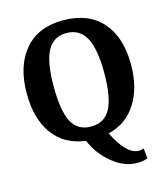

<svg xmlns="http://www.w3.org/2000/svg" viewBox="-124 -756 911 1048"><g transform="rotate(-15 331.5 -231.5)"><path d="M474 -324Q474 -459 439.5 -523.5Q405 -588 330 -588Q256 -588 222 -524Q188 -460 188 -324Q188 -187 221 -123.5Q254 -60 330 -60Q406 -60 440 -124Q474 -188 474 -324ZM581 187Q554 197 522 197Q449 197 382 142Q315 87 282 8Q163 -7 99.5 -94.5Q36 -182 36 -324Q36 -480 112.5 -570Q189 -660 330 -660Q473 -660 550 -573Q627 -486 627 -331Q627 -200 571 -112Q515 -24 412 1Q478 135 547 135Q560 135 575 129Z"/></g></svg>

Font: ArsenalBold
Style: Bold
Weight: 700
Designer: Andrij Shevchenko
Foundry: Stairsfor.com
Version: Version 1.000